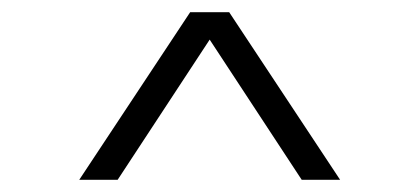

<svg xmlns="http://www.w3.org/2000/svg" viewBox="-20 -720 688 315"><path d="M110 -425 292 -700H356L538 -425H475L324 -655L173 -425Z"/></svg>

Font: Geologica Thin
Style: Regular
Weight: 100
Designer: Sindre Bremnes, Frode Helland
Foundry: Monokrom Skriftforlag AS
Version: Version 1.010; ttfautohint (v1.8.4.7-5d5b);gftools[0.9.28]